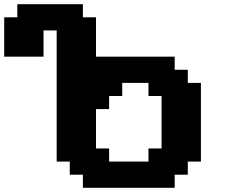

<svg xmlns="http://www.w3.org/2000/svg" viewBox="-20 -895 1102 915"><path d="M375 0H812.5V-62.5H875V-125H937.5V-500H875V-562.5H812.5V-625H437.5V-812.5H375V-875H62.5V-812.5H0V-625H187.5V-750H250V-125H312.5V-62.5H375ZM687.5 -125H500V-187.5H437.5V-375H500V-437.5H562.5V-500H687.5V-437.5H750V-187.5H687.5Z"/></svg>

Font: Faithful 32x
Style: Semibold
Weight: 400
Foundry: Faithful Resource Pack
Version: Version 1.0; January 27, 2023